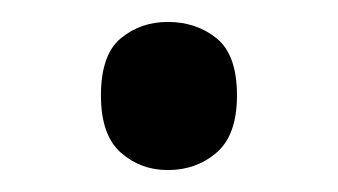

<svg xmlns="http://www.w3.org/2000/svg" viewBox="-20 -141 308 175"><path d="M72 -54Q72 -91 90 -106Q108 -121 133 -121Q159 -121 177.5 -106Q196 -91 196 -54Q196 -18 177.5 -2Q159 14 133 14Q108 14 90 -2Q72 -18 72 -54Z"/></svg>

Font: Noto Sans SignWriting
Style: Regular
Weight: 400
Designer: Monotype Design Team
Foundry: Monotype Imaging Inc.
Version: Version 2.004; ttfautohint (v1.8.4.7-5d5b)